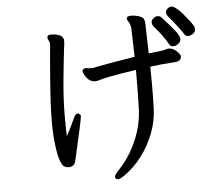

<svg xmlns="http://www.w3.org/2000/svg" viewBox="-57 -859 1115 991"><g transform="rotate(-5 500.0 -363.0)"><path d="M268 -15Q293 -15 302 -40Q352 -256 352 -273Q352 -282 339 -287Q324 -287 318 -270Q315 -265 299.5 -232Q284 -199 271 -175Q269 -193 269 -281Q269 -369 280 -479.5Q291 -590 295.5 -623.5Q300 -657 300 -666Q300 -705 232 -705Q215 -705 215 -690Q215 -684 220.5 -675Q226 -666 226 -656Q222 -619 211 -478.5Q200 -338 200 -258Q200 -218 202 -186Q213 -33 248 -19Q252 -18 257 -16.5Q262 -15 268 -15ZM856 -590Q866 -590 872 -592Q898 -604 898 -624Q898 -642 869.5 -676.5Q841 -711 810 -744Q802 -752 791 -752Q780 -752 769 -742.5Q758 -733 758 -722Q758 -712 764 -703Q812 -649 835 -607Q843 -590 856 -590ZM516 69Q522 69 529 64.5Q536 60 546 55Q654 -21 705 -154Q728 -215 730 -280.5Q732 -346 732 -410L731 -495Q787 -503 854 -507Q893 -508 893 -535Q893 -545 874 -562.5Q855 -580 835 -580Q823 -580 816.5 -576.5Q810 -573 787.5 -571Q765 -569 729 -564L725 -718Q724 -741 716 -748.5Q708 -756 690.5 -761Q673 -766 656 -766Q632 -766 632 -753Q632 -747 636 -741Q650 -723 651 -698Q652 -673 655 -553Q522 -532 432 -514Q415 -514 397 -517Q381 -514 381 -504Q381 -493 393 -474Q413 -445 440 -445Q448 -445 456 -447Q505 -463 656 -485Q656 -347 653 -276Q647 -165 585 -60Q555 -12 527.5 16.5Q500 45 500 54Q500 69 516 69ZM940 -636Q951 -636 964.5 -644.5Q978 -653 978 -667Q978 -679 974 -685.5Q970 -692 957 -710Q892 -795 866 -795Q855 -795 845.5 -785.5Q836 -776 836 -766Q836 -755 850 -739.5Q864 -724 888.5 -692Q913 -660 920 -648Q927 -636 940 -636Z"/></g></svg>

Font: LXGW WenKai Mono TC
Style: Bold
Weight: 700
Designer: LXGW / Fontworks Inc.
Foundry: LXGW / Fontworks Inc.
Version: Version 1.330